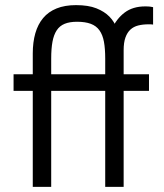

<svg xmlns="http://www.w3.org/2000/svg" viewBox="-20 -730 640 750"><path d="M108 -521V0H180V-501Q180 -540 185 -567Q190 -594 201.5 -611.5Q213 -629 232.5 -637Q252 -645 281 -645Q313 -645 334.5 -637Q356 -629 368.5 -611.5Q381 -594 386 -567Q391 -540 391 -501L445 -569Q444 -595 435.5 -620Q427 -645 407.5 -665Q388 -685 356.5 -697.5Q325 -710 277 -710Q233 -710 201 -697Q169 -684 148.5 -659.5Q128 -635 118 -600Q108 -565 108 -521ZM33 -375H562V-440H33ZM391 -615V0H463V-534Q463 -564 470 -583.5Q477 -603 489.5 -614.5Q502 -626 520 -630.5Q538 -635 560 -635Q565 -635 569 -635Q573 -635 578 -634V-702Q574 -703 567 -704Q560 -705 547 -705Q499 -705 467 -681Q435 -657 416 -615Z"/></svg>

Font: Tilda Sans VF
Style: Regular
Weight: 400
Designer: ParaType Ltd
Foundry: ParaType Ltd
Version: Version 1.010